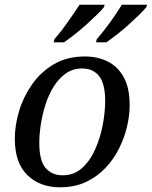

<svg xmlns="http://www.w3.org/2000/svg" viewBox="-20 -786 645 816"><path d="M235 10Q150 10 96.5 -41.5Q43 -93 43 -197Q43 -253 61 -313.5Q79 -374 116 -427Q153 -480 209 -513Q265 -546 341 -546Q394 -546 437 -525Q480 -504 505.5 -458.5Q531 -413 531 -339Q531 -296 520 -248.5Q509 -201 486 -155Q463 -109 428 -72Q393 -35 345 -12.5Q297 10 235 10ZM246 -41Q295 -41 329.5 -72.5Q364 -104 385.5 -153.5Q407 -203 417 -257Q427 -311 427 -356Q427 -431 401 -463Q375 -495 329 -495Q290 -495 260 -474Q230 -453 208.5 -418.5Q187 -384 173.5 -342Q160 -300 153.5 -257.5Q147 -215 147 -179Q147 -103 174 -72Q201 -41 246 -41ZM391 -619Q419 -651 447.5 -690.5Q476 -730 498 -766H605L602 -756Q592 -743 571.5 -723Q551 -703 526.5 -681Q502 -659 477 -639.5Q452 -620 432 -606H388ZM211 -619Q239 -651 267.5 -691.5Q296 -732 318 -766H425L422 -756Q412 -743 391.5 -723Q371 -703 346.5 -681Q322 -659 297 -639.5Q272 -620 252 -606H208Z"/></svg>

Font: NotoSerif-Italic
Style: Regular
Weight: 400
Italic angle: -12°
Designer: Monotype Design Team
Foundry: Monotype Imaging Inc.
Version: Version 2.007; ttfautohint (v1.8) -l 8 -r 50 -G 200 -x 14 -D